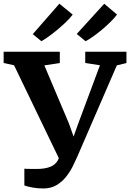

<svg xmlns="http://www.w3.org/2000/svg" viewBox="-39 -1030 721 1065"><path d="M201.8 15.4Q169.8 15.4 141.7 10.3Q113.7 5.2 96.1 -1.3V-94.2Q101.5 -93.7 110.3 -93.4Q119.1 -93.2 129.2 -93.1Q139.3 -93 149 -93Q158.7 -92.9 166.1 -92.9Q208.2 -92.9 237.9 -103.9Q267.6 -114.8 282.3 -141.3Q297 -167.8 293.5 -214.4L309.2 -107.1L39 -668L-18.8 -680.5V-743H292.7V-680.5L207 -667.3L342.5 -347.2L394.4 -202.1L344 -202.2L396.3 -348.2L515.4 -668L433.8 -680.5V-743H662.4V-680.5L609 -667.3L388 -157.1Q377.9 -134.1 363.1 -104.6Q348.2 -75.1 326.2 -47.8Q304.3 -20.6 273.6 -2.6Q243 15.4 201.8 15.4ZM290.4 -1009.6 364.2 -949Q350.3 -930.4 328.3 -909.1Q306.3 -887.7 281.2 -866.7Q256.2 -845.8 232.4 -828.6Q208.6 -811.4 190.9 -801.6H190.3L142.7 -840.6ZM539.2 -1009.2 610.1 -949.4Q596.6 -930.8 574.7 -909.2Q552.9 -887.7 527.8 -866.5Q502.8 -845.4 478.6 -828.2Q454.5 -811.1 436.4 -801.6H435.4L386.7 -841.7Z"/></svg>

Font: Merriweather 7pt Light
Style: Regular
Weight: 300
Designer: Eben Sorkin
Foundry: Eben Sorkin
Version: Version 2.200;gftools[0.9.31]